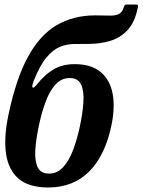

<svg xmlns="http://www.w3.org/2000/svg" viewBox="-20 -817 631 850"><path d="M590 -782.5Q576.5 -716.5 543 -682Q509.5 -647.5 464.5 -635Q419.5 -622.5 372 -622.5Q340 -622.5 308.2 -622.2Q276.5 -622 245.8 -609.8Q215 -597.5 185.8 -562.8Q156.5 -528 129.5 -459.5Q120 -435.5 124.2 -429.8Q128.5 -424 146 -446Q177.5 -486 216.8 -509.5Q256 -533 310.5 -533Q384 -533 425.5 -498.2Q467 -463.5 478.5 -402.8Q490 -342 473.5 -263Q446 -129.5 375.2 -58.2Q304.5 13 193.5 13Q107.5 13 62 -26.2Q16.5 -65.5 6.5 -138.2Q-3.5 -211 18 -311.5Q51.5 -469.5 104 -565.8Q156.5 -662 230.8 -705.5Q305 -749 403 -749Q436 -749 461.5 -748Q487 -747 503.8 -753.8Q520.5 -760.5 527.5 -783.5Q530.5 -792 532.5 -794.5Q534.5 -797 544.5 -797H580Q588.5 -797 590.2 -794.2Q592 -791.5 590 -782.5ZM154 -270Q140 -206 136.5 -156Q133 -106 146.5 -77.2Q160 -48.5 197 -48.5Q233.5 -48.5 259.2 -76.5Q285 -104.5 302.5 -150.2Q320 -196 332 -250Q346 -314 349.2 -364Q352.5 -414 339 -442.8Q325.5 -471.5 289 -471.5Q252 -471.5 226.2 -443.5Q200.5 -415.5 183.2 -369.8Q166 -324 154 -270Z"/></svg>

Font: Besley* Narrow Semi
Style: Italic
Weight: 600
Width: 4
Italic angle: -13°
Designer: Owen Earl
Foundry: indestructible type*
Version: Version 3.000; ttfautohint (v1.8.3)